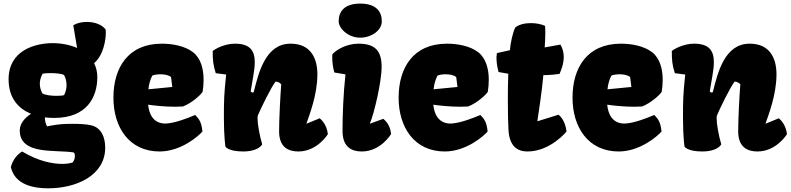

<svg xmlns="http://www.w3.org/2000/svg" viewBox="-20 -817 4319 1048"><path d="M100.6 9.8C70.3 28.8 49.8 57.1 39.1 94.7C61.5 193.8 166.5 210.9 243.2 210.9C394 210.9 554.2 142.6 554.2 -11.2C554.2 -69.8 531.7 -120.1 478.5 -132.8C452.1 -139.2 415 -141.1 376.5 -141.1C365.2 -141.1 354.5 -140.6 343.3 -140.6C306.6 -140.1 270 -133.8 236.8 -127.4C229 -142.1 224.1 -159.7 225.1 -176.3C242.7 -174.3 259.3 -173.3 275.9 -173.3C454.6 -173.3 511.2 -286.6 511.2 -396.5C511.2 -423.8 504.9 -449.7 493.7 -472.2C546.9 -517.6 557.6 -603.5 557.6 -640.1C557.6 -647.5 557.1 -653.3 556.6 -655.8C536.6 -683.6 495.1 -697.3 454.1 -697.3C426.8 -697.3 399.9 -691.4 379.9 -679.2L400.9 -555.2C361.8 -572.3 314.9 -581.5 267.6 -581.5C169.4 -581.5 26.9 -541 26.9 -384.3C26.9 -279.8 82 -223.6 149.4 -195.8C116.2 -174.3 87.9 -143.1 87.9 -105.5C87.9 31.2 281.2 -1.5 382.3 15.1C386.2 19 388.7 22.9 388.7 35.6C388.7 44.4 386.2 59.6 375.5 70.3C362.8 74.2 343.8 77.6 318.8 77.6C266.6 77.6 189.5 63 100.6 9.8ZM211.4 -307.1C203.6 -320.8 197.3 -339.4 197.3 -359.9C197.3 -377 201.7 -395 212.4 -414.1C219.2 -416.5 235.8 -418 254.9 -418C285.2 -418 320.8 -414.6 330.1 -406.7C337.4 -392.6 343.3 -374 343.3 -352.5C343.3 -335.4 339.4 -316.9 330.1 -298.3C326.2 -295.4 309.6 -293.9 289.1 -293.9C261.2 -293.9 227.1 -297.4 211.4 -307.1Z M851.1 9.8C968.3 9.8 1064 -74.7 1085 -99.1C1080.1 -147.9 1068.4 -166.5 1045.4 -189.5C1001 -170.4 939.9 -147.9 896.5 -143.6C891.6 -143.1 886.7 -142.6 882.3 -142.6C812.5 -142.6 792.5 -201.7 788.6 -245.6C821.3 -240.7 879.4 -234.4 936 -234.4C950.7 -234.4 964.8 -234.9 978.5 -235.8C1024.9 -253.4 1075.2 -297.9 1085.9 -315.9C1089.4 -336.9 1091.3 -358.9 1091.3 -380.9C1091.3 -439.9 1076.7 -497.6 1034.7 -531.2C987.3 -568.4 916 -578.6 863.3 -578.6C678.7 -578.6 599.1 -446.8 599.1 -283.7C599.1 -121.6 685.5 9.8 851.1 9.8ZM790 -329.6C793 -358.4 800.3 -382.8 811 -403.8C814.9 -407.7 835.4 -411.1 854 -411.6C877 -412.1 903.3 -406.7 913.6 -396L920.4 -342.3Z M1210.4 -16.6C1210.4 -16.6 1226.1 9.8 1307.6 9.8C1363.3 9.8 1399.9 -8.3 1411.1 -29.3C1397 -76.7 1385.7 -139.2 1385.7 -171.9C1385.7 -176.8 1386.2 -181.6 1386.7 -185.1C1400.9 -219.7 1458.5 -338.9 1483.9 -371.6C1494.1 -371.1 1504.9 -368.2 1515.1 -356.9C1510.3 -297.9 1503.4 -168 1503.4 -100.1C1503.4 -13.2 1554.2 9.8 1608.4 9.8C1712.4 9.8 1769.5 -84.5 1769.5 -84.5C1765.6 -119.1 1751.5 -148.9 1725.1 -171.4L1653.8 -142.1L1652.8 -143.1C1668.5 -189.5 1712.4 -299.3 1712.4 -411.1C1712.4 -495.6 1678.7 -578.6 1565.9 -578.6C1429.2 -578.6 1391.6 -420.4 1365.2 -315.4C1364.3 -313 1361.8 -312 1359.4 -312C1354.5 -312 1348.6 -315.4 1348.6 -318.8C1348.6 -319.3 1349.6 -328.1 1362.3 -400.4C1367.2 -428.7 1370.6 -454.6 1370.6 -477.1C1370.6 -541 1344.2 -578.6 1262.2 -578.6C1205.1 -578.6 1153.3 -549.3 1141.1 -538.6C1141.1 -489.7 1143.1 -462.4 1157.7 -417.5L1214.4 -410.2C1202.6 -299.3 1202.1 -269.5 1202.1 -169.9C1202.1 -72.3 1210.4 -16.6 1210.4 -16.6Z M1946.3 -611.3C2005.4 -611.3 2064 -649.9 2064 -700.7C2064 -752.9 2034.2 -797.4 1946.3 -797.4C1858.4 -797.4 1828.6 -752.9 1828.6 -700.7C1828.6 -662.6 1879.4 -611.3 1946.3 -611.3ZM1849.6 -102.5C1849.6 -13.7 1899.9 9.8 1954.6 9.8C2058.6 9.8 2114.7 -85.4 2114.7 -85.4C2110.8 -120.1 2098.6 -146 2072.3 -168.5L2000 -142.1L1999 -143.1C2021 -192.9 2063 -369.1 2063 -452.1C2063 -536.6 2030.3 -578.6 1937 -578.6C1870.1 -578.6 1813 -543.9 1793.9 -520C1793.9 -515.1 1793.5 -510.7 1793.5 -506.3C1793.5 -478 1796.4 -454.1 1804.7 -421.4L1865.7 -411.1C1854 -304.2 1849.6 -190.4 1849.6 -102.5Z M2407.7 9.8C2524.9 9.8 2620.6 -74.7 2641.6 -99.1C2636.7 -147.9 2625 -166.5 2602.1 -189.5C2557.6 -170.4 2496.6 -147.9 2453.1 -143.6C2448.2 -143.1 2443.4 -142.6 2439 -142.6C2369.1 -142.6 2349.1 -201.7 2345.2 -245.6C2377.9 -240.7 2436 -234.4 2492.7 -234.4C2507.3 -234.4 2521.5 -234.9 2535.2 -235.8C2581.5 -253.4 2631.8 -297.9 2642.6 -315.9C2646 -336.9 2647.9 -358.9 2647.9 -380.9C2647.9 -439.9 2633.3 -497.6 2591.3 -531.2C2543.9 -568.4 2472.7 -578.6 2419.9 -578.6C2235.4 -578.6 2155.8 -446.8 2155.8 -283.7C2155.8 -121.6 2242.2 9.8 2407.7 9.8ZM2346.7 -329.6C2349.6 -358.4 2356.9 -382.8 2367.7 -403.8C2371.6 -407.7 2392.1 -411.1 2410.6 -411.6C2433.6 -412.1 2460 -406.7 2470.2 -396L2477.1 -342.3Z M2755.4 -108.9C2760.3 -14.6 2808.1 9.8 2858.9 9.8C2984.4 9.8 3072.3 -99.1 3072.3 -99.1C3067.9 -133.8 3055.7 -168.5 3028.8 -190.9L2914.1 -155.3L2913.1 -156.2C2919.4 -198.7 2938 -316.4 2945.8 -406.7C2988.8 -407.7 3020 -411.1 3034.2 -413.6C3041.5 -431.6 3057.1 -466.3 3057.1 -505.9C3057.1 -527.8 3052.2 -550.8 3039.1 -573.7L2953.1 -558.1C2955.1 -583.5 2956.5 -611.8 2956.5 -637.7C2956.5 -651.4 2956.1 -664.6 2955.1 -675.8C2935.1 -685.1 2906.7 -690.9 2877.9 -690.9C2846.2 -690.9 2814.5 -684.1 2793 -667.5C2779.3 -642.6 2766.1 -581.1 2763.2 -543L2692.4 -527.3C2692.4 -522.5 2689.9 -510.7 2689.9 -506.3C2689.9 -478 2692.9 -456.5 2701.2 -423.8L2754.4 -414.6C2752.4 -362.3 2752 -313.5 2752 -269.5C2752 -200.2 2753.4 -143.1 2755.4 -108.9Z M3356.9 9.8C3474.1 9.8 3569.8 -74.7 3590.8 -99.1C3585.9 -147.9 3574.2 -166.5 3551.3 -189.5C3506.8 -170.4 3445.8 -147.9 3402.3 -143.6C3397.5 -143.1 3392.6 -142.6 3388.2 -142.6C3318.4 -142.6 3298.3 -201.7 3294.4 -245.6C3327.1 -240.7 3385.3 -234.4 3441.9 -234.4C3456.5 -234.4 3470.7 -234.9 3484.4 -235.8C3530.8 -253.4 3581.1 -297.9 3591.8 -315.9C3595.2 -336.9 3597.2 -358.9 3597.2 -380.9C3597.2 -439.9 3582.5 -497.6 3540.5 -531.2C3493.2 -568.4 3421.9 -578.6 3369.1 -578.6C3184.6 -578.6 3105 -446.8 3105 -283.7C3105 -121.6 3191.4 9.8 3356.9 9.8ZM3295.9 -329.6C3298.8 -358.4 3306.2 -382.8 3316.9 -403.8C3320.8 -407.7 3341.3 -411.1 3359.9 -411.6C3382.8 -412.1 3409.2 -406.7 3419.4 -396L3426.3 -342.3Z M3716.3 -16.6C3716.3 -16.6 3731.9 9.8 3813.5 9.8C3869.1 9.8 3905.8 -8.3 3917 -29.3C3902.8 -76.7 3891.6 -139.2 3891.6 -171.9C3891.6 -176.8 3892.1 -181.6 3892.6 -185.1C3906.7 -219.7 3964.4 -338.9 3989.7 -371.6C4000 -371.1 4010.7 -368.2 4021 -356.9C4016.1 -297.9 4009.3 -168 4009.3 -100.1C4009.3 -13.2 4060.1 9.8 4114.3 9.8C4218.3 9.8 4275.4 -84.5 4275.4 -84.5C4271.5 -119.1 4257.3 -148.9 4231 -171.4L4159.7 -142.1L4158.7 -143.1C4174.3 -189.5 4218.3 -299.3 4218.3 -411.1C4218.3 -495.6 4184.6 -578.6 4071.8 -578.6C3935.1 -578.6 3897.5 -420.4 3871.1 -315.4C3870.1 -313 3867.7 -312 3865.2 -312C3860.4 -312 3854.5 -315.4 3854.5 -318.8C3854.5 -319.3 3855.5 -328.1 3868.2 -400.4C3873 -428.7 3876.5 -454.6 3876.5 -477.1C3876.5 -541 3850.1 -578.6 3768.1 -578.6C3710.9 -578.6 3659.2 -549.3 3647 -538.6C3647 -489.7 3648.9 -462.4 3663.6 -417.5L3720.2 -410.2C3708.5 -299.3 3708 -269.5 3708 -169.9C3708 -72.3 3716.3 -16.6 3716.3 -16.6Z"/></svg>

Font: Kavoon
Style: Regular
Weight: 400
Designer: Viktoriya Grabowska
Foundry: Viktoriya Grabowska
Version: Version 1.002